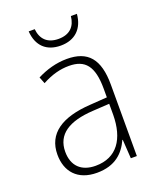

<svg xmlns="http://www.w3.org/2000/svg" viewBox="-137 -805 741 898"><g transform="rotate(-20 234.0 -355.5)"><path d="M355 -721H325C320 -671 291 -640 235 -640C180 -640 150 -670 145 -721H115C120 -647 164 -607 234 -607C306 -607 349 -650 355 -721ZM238 -539C185 -539 134 -524 89 -501L102 -468C150 -494 193 -505 236 -505C316 -505 353 -462 353 -349V-306L267 -300C125 -291 44 -238 44 -133C44 -49 93 10 190 10C282 10 327 -37 353 -94H355L361 0H391V-355C391 -484 342 -539 238 -539ZM270 -269 353 -274V-219C352 -101 302 -23 195 -23C124 -23 83 -63 83 -133C83 -220 150 -262 270 -269Z"/></g></svg>

Font: Noto Sans SemiCondensed ExtraLight
Style: Regular
Weight: 200
Width: 4
Designer: Monotype Design Team
Foundry: Monotype Imaging Inc.
Version: Version 2.013